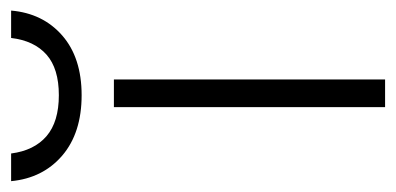

<svg xmlns="http://www.w3.org/2000/svg" viewBox="-290 -522 730 354"><g transform="rotate(-90 75.0 -345.0)"><path d="M232.5 -689.5Q227.5 -631 186.5 -595.2Q145.5 -559.5 76.5 -559.5Q7 -559.5 -34.8 -595.2Q-76.5 -631 -82 -689.5H-31Q-25.5 -647 1 -624.2Q27.5 -601.5 76.5 -601.5Q125.5 -601.5 151.2 -624.2Q177 -647 182 -689.5ZM54.5 -500H105.5V0H54.5Z"/></g></svg>

Font: Overused Grotesk Light
Style: Regular
Weight: 300
Version: Version 0.004